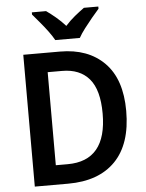

<svg xmlns="http://www.w3.org/2000/svg" viewBox="-61 -987 790 1036"><g transform="rotate(-5 333.5 -469.0)"><path d="M612 -364Q612 -185 522 -92.5Q432 0 266 0H85V-714H284Q436 -714 524 -625Q612 -536 612 -364ZM484 -361Q484 -489 433 -549Q382 -609 286 -609H208V-105H272Q484 -105 484 -361ZM264 -778Q252 -800 232 -827Q212 -854 190 -880Q168 -906 151 -926V-938H228Q251 -922 278.5 -899Q306 -876 330 -849Q355 -877 381.5 -898.5Q408 -920 433 -938H511V-926Q494 -907 472 -880.5Q450 -854 429.5 -827Q409 -800 397 -778Z"/></g></svg>

Font: Noto Sans Sinhala UI SemiCondensed SemiBold
Style: Regular
Weight: 600
Width: 4
Designer: Jelle Bosma - Monotype Design Team
Foundry: Monotype Imaging Inc.
Version: Version 2.006; ttfautohint (v1.8.4.7-5d5b)